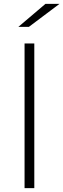

<svg xmlns="http://www.w3.org/2000/svg" viewBox="-20 -965 325 985"><path d="M128 -827C128 -827 74 -827 74 -827C74 -827 213 -945 213 -945C213 -945 285 -945 285 -945C285 -945 128 -827 128 -827ZM156 0C156 0 106 0 106 0C106 0 106 -742 106 -742C106 -742 156 -742 156 -742C156 -742 156 0 156 0Z"/></svg>

Font: TamingNoise
Style: Regular
Weight: 500
Designer: Julieta Ulanovsky
Foundry: Julieta Ulanovsky
Version: ""